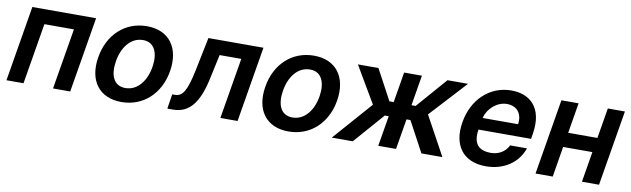

<svg xmlns="http://www.w3.org/2000/svg" viewBox="-39 -955 4491 1367"><g transform="rotate(10 2207.0 -271.5)"><path d="M21 0H144.2L217.7 -440H431.1L357.6 0H481.9L572.8 -545.5H111.9Z M853 10.7C1011 10.7 1129.6 -100.1 1157 -267C1184.7 -438.2 1100.9 -552.6 940 -552.6C781.6 -552.6 663 -441.4 636 -273.8C608 -103.7 691.4 10.7 853 10.7ZM764.9 -267.8C780.9 -369.3 839.8 -450.6 929.7 -450.6C1015.3 -450.6 1044 -372.5 1028.4 -274.5C1011.7 -172.6 952.8 -92.3 863.6 -92.3C777.3 -92.3 748.6 -169.4 764.9 -267.8Z M1183.9 0H1223.7C1340.9 0 1408 -82.4 1446.7 -264.2L1484.4 -440H1641L1567.5 0H1691.8L1782.7 -545.5H1384.9L1335.6 -304C1303.6 -150.9 1275.6 -105.8 1219.5 -105.8H1200.6Z M2060.7 10.7C2218.8 10.7 2337.4 -100.1 2364.7 -267C2392.4 -438.2 2308.6 -552.6 2147.7 -552.6C1989.3 -552.6 1870.7 -441.4 1843.8 -273.8C1815.7 -103.7 1899.1 10.7 2060.7 10.7ZM1972.7 -267.8C1988.6 -369.3 2047.6 -450.6 2137.4 -450.6C2223 -450.6 2251.8 -372.5 2236.2 -274.5C2219.5 -172.6 2160.5 -92.3 2071.4 -92.3C1985.1 -92.3 1956.3 -169.4 1972.7 -267.8Z M2372.9 0H2524.5L2717.3 -220.2H2745.7L2708.8 0H2837.4L2874.3 -220.2H2902.7L3021 0H3172.6L3018.8 -281.6L3261.7 -545.5H3113.3L2921.5 -325.6H2891.7L2928.3 -545.5H2799.7L2763.1 -325.6H2732.2L2614 -545.5H2465.6L2620.7 -281.6Z M3487.9 10.7C3621.8 10.7 3720.5 -62.5 3754.6 -165.8H3632.8C3610.4 -117.5 3562.1 -89.5 3506.4 -89.5C3420.1 -89.5 3375 -131.4 3391.7 -237.6H3771.7L3778.1 -277C3808.9 -468.4 3709.2 -552.6 3574.9 -552.6C3419 -552.6 3297.6 -437.9 3269.9 -269.5C3241.1 -98.7 3323.9 10.7 3487.9 10.7ZM3407 -324.2C3420.8 -389.9 3486.5 -452.4 3560.4 -452.4C3634.6 -452.4 3674.7 -398.4 3662.3 -324.2Z M4061.1 -545.5H3936.8L3845.9 0H3970.2L4006.7 -220.5H4218L4181.5 0H4305L4396 -545.5H4272.4L4235.8 -326H4024.5Z"/></g></svg>

Font: Margiela Sans Semi Bold
Style: Italic
Weight: 600
Italic angle: -9.39999°
Designer: Stefan Endress, Andreas Faust
Version: Version 1.100;FEAKit 1.0